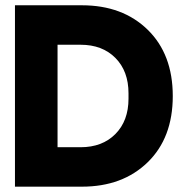

<svg xmlns="http://www.w3.org/2000/svg" viewBox="-20 -700 688 720"><path d="M36.1 0V-680.2H287.1Q439.9 -680.2 533.9 -588.4Q627.9 -496.6 627.9 -339.8Q627.9 -183.1 533.9 -91.6Q439.9 0 287.1 0ZM195.8 -147.9H282.2Q363.8 -147.9 412.8 -197.5Q461.9 -247.1 461.9 -330.1V-350.1Q461.9 -433.1 412.8 -482.7Q363.8 -532.2 282.2 -532.2H195.8Z"/></svg>

Font: TASA Orbiter Display Black
Style: Regular
Weight: 900
Designer: Weizhong Zhang
Version: Version 1.000;Glyphs 3.1.2 (3151)